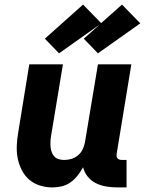

<svg xmlns="http://www.w3.org/2000/svg" viewBox="-20 -811 640 839"><path d="M210 8Q181 8 154 -0.5Q127 -9 107 -26.5Q87 -44 74.5 -69Q62 -94 57 -121Q52 -148 53.5 -177Q55 -206 60 -235L108 -530H255L203 -216Q201 -204 200.5 -192Q200 -180 201 -168.5Q202 -157 206 -146Q210 -135 217.5 -127Q225 -119 236.5 -115.5Q248 -112 260 -112Q276 -112 291.5 -116.5Q307 -121 320 -131.5Q333 -142 340.5 -157Q348 -172 351 -188L408 -530H554L490 -140Q489 -134 489.5 -128.5Q490 -123 493.5 -119Q497 -115 502.5 -113.5Q508 -112 513 -112H533V8H493Q469 8 444.5 4Q420 0 399 -10.5Q378 -21 363.5 -39Q349 -57 343 -80Q333 -62 319.5 -44.5Q306 -27 288.5 -14.5Q271 -2 250.5 3Q230 8 210 8ZM238 -578 176 -642 343 -791 422 -710 513 -791 593 -709 408 -578 346 -642 416 -704Z"/></svg>

Font: Iosevka Curly Heavy Extended
Style: Italic
Weight: 900
Width: 7
Italic angle: -9°
Monospace: yes
Designer: Belleve Invis
Foundry: Belleve Invis
Version: Version 11.1.0; ttfautohint (v1.8.3)